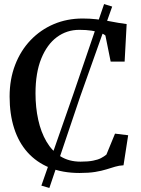

<svg xmlns="http://www.w3.org/2000/svg" viewBox="-20 -844 696 949"><path d="M184.5 73.5 343 -380.5 494.5 -824 534.5 -811.5 376.5 -367 224 85ZM373 11Q289 11 224.5 -15.5Q160 -42 116 -91.2Q72 -140.5 49.8 -210.2Q27.5 -280 27.5 -366.5Q27.5 -452.5 54.8 -523.2Q82 -594 131.2 -645.5Q180.5 -697 246 -724.8Q311.5 -752.5 388.5 -752.5Q423.5 -752.5 454.8 -749Q486 -745.5 513.5 -740.5Q541 -735.5 564.5 -731.2Q588 -727 606 -725L596 -539.5H527L501 -668.5Q493.5 -675.5 476 -682Q458.5 -688.5 432.5 -692.5Q406.5 -696.5 372 -696.5Q310 -696.5 261.2 -660.5Q212.5 -624.5 184 -554.5Q155.5 -484.5 155.5 -382.5Q155.5 -313 169 -251.8Q182.5 -190.5 209.8 -144Q237 -97.5 279 -71.2Q321 -45 378 -45Q415 -45 439.5 -49.8Q464 -54.5 479.2 -62.5Q494.5 -70.5 506 -80L548.5 -183.5L613.5 -175.5L590.5 -27Q568.5 -26 548.8 -20Q529 -14 505.8 -6.8Q482.5 0.5 450.5 5.8Q418.5 11 373 11Z"/></svg>

Font: Merriweather Medium
Style: Regular
Weight: 500
Version: Version 2.100